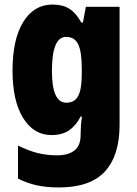

<svg xmlns="http://www.w3.org/2000/svg" viewBox="-20 -583 600 843"><path d="M211 -563Q255 -563 284.5 -544.5Q314 -526 337 -484H344L357 -553H505V-34Q505 99 441 169.5Q377 240 238 240Q184 240 141 230.5Q98 221 59 201V56Q105 79 145.5 89Q186 99 231 99Q279 99 306.5 78Q334 57 334 10V3Q334 -12 335.5 -33Q337 -54 340 -71H334Q313 -31 283 -10.5Q253 10 206 10Q128 10 81.5 -65Q35 -140 35 -273Q35 -410 82 -486.5Q129 -563 211 -563ZM270 -421Q208 -421 208 -271Q208 -132 271 -132Q308 -132 323.5 -162Q339 -192 339 -256V-283Q339 -355 323.5 -388Q308 -421 270 -421Z"/></svg>

Font: Noto Sans Khmer UI Condensed Black
Style: Regular
Weight: 900
Width: 3
Designer: Danh Hong and the Monotype Design Team
Foundry: Monotype Imaging Inc.
Version: Version 2.002; ttfautohint (v1.8.4.7-5d5b)